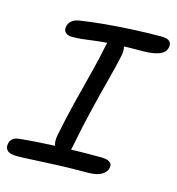

<svg xmlns="http://www.w3.org/2000/svg" viewBox="-118 -798 828 900"><g transform="rotate(15 296.0 -347.5)"><path d="M151 -596Q128 -596 117.5 -607Q107 -618 111 -636Q113 -650 126 -662.5Q139 -675 166 -679Q216 -687 281 -693Q346 -699 417 -702.5Q488 -706 553 -706Q585 -706 595.5 -695Q606 -684 602 -666Q597 -640 567 -628.5Q537 -617 488 -617Q423 -617 376.5 -615Q330 -613 297 -610Q264 -607 239.5 -603.5Q215 -600 194.5 -598Q174 -596 151 -596ZM245 -56Q219 -56 208 -77Q197 -98 204 -133Q221 -220 242 -303Q263 -386 282.5 -462Q302 -538 314 -600Q319 -624 329 -636.5Q339 -649 357 -649Q380 -649 392 -627.5Q404 -606 398 -575Q389 -530 370 -458Q351 -386 328.5 -293.5Q306 -201 285 -93Q277 -56 245 -56ZM46 11Q11 11 -1.5 -1.5Q-14 -14 -10 -34Q-8 -48 2.5 -58Q13 -68 33 -70Q70 -74 106.5 -76.5Q143 -79 180.5 -81Q218 -83 257.5 -84Q297 -85 338.5 -85.5Q380 -86 425 -86Q450 -86 462.5 -80.5Q475 -75 478.5 -67Q482 -59 480 -48Q476 -28 453 -14Q430 0 386 0Q309 0 242 2.5Q175 5 124.5 8Q74 11 46 11Z"/></g></svg>

Font: Shantell Sans
Style: Italic
Weight: 400
Italic angle: -11°
Designer: Stephen Nixon, Anya Danilova, Shantell Martin
Foundry: Arrow Type
Version: Version 1.011;[c5ecc13dd]